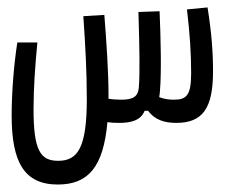

<svg xmlns="http://www.w3.org/2000/svg" viewBox="-20 -327 626 514"><path d="M134.8 167C215.8 167 256.8 120.6 267.6 0C277.3 1.5 287.6 2 298.8 2C331.5 2 356.9 -4.9 367.2 -30.3H376.5C394.5 -5.9 420.9 2 451.7 2C523.4 2 550.3 -38.1 550.3 -136.2C550.3 -187 546.4 -239.7 535.6 -307.1L480.5 -301.8C488.3 -236.3 491.7 -184.1 491.7 -131.3C491.7 -71.8 479.5 -60.1 445.3 -60.1C432.1 -60.1 418.9 -62 406.2 -66.9C407.2 -71.8 407.7 -77.1 408.2 -83.5C412.6 -134.3 410.2 -228.5 407.2 -296.9L350.6 -294.9C350.6 -289.1 351.1 -283.7 351.1 -277.8C353 -210 355 -130.9 351.6 -92.3C349.6 -68.4 336.4 -60.1 304.2 -60.1C292 -60.1 282.2 -61 270.5 -62.5C270.5 -66.9 270.5 -70.8 270.5 -75.2C270.5 -133.3 264.6 -221.7 259.3 -287.1L203.1 -283.7C208.5 -205.6 212.4 -135.3 212.4 -61.5C212.4 68.8 188 103.5 135.7 103.5C88.4 103.5 69.8 76.2 69.8 -34.2C69.8 -91.8 74.2 -152.8 80.1 -213.4H26.4C17.1 -154.3 11.2 -79.1 11.2 -17.6C11.2 106.4 44.4 167 134.8 167Z"/></svg>

Font: Cascadia Code PL Light
Style: Regular
Weight: 300
Monospace: yes
Designer: Aaron Bell
Foundry: Saja Typeworks
Version: Version 2404.023